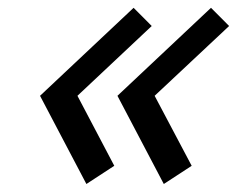

<svg xmlns="http://www.w3.org/2000/svg" viewBox="-20 -510 610 480"><path d="M196 -50 265.7 -95.5 173.6 -270.5 359.3 -445 314 -490.5 80.1 -270.5ZM389.5 -50 459.2 -95.5 366.6 -270.5 552.8 -445 507.5 -490.5 273.6 -270.5Z"/></svg>

Font: Manrope
Style: SemiBoldItalic
Weight: 600
Italic angle: -15°
Designer: Mikhail Sharanda
Foundry: Mikhail Sharanda
Version: Version 4.502;hotconv 1.0.109;makeotfexe 2.5.65596